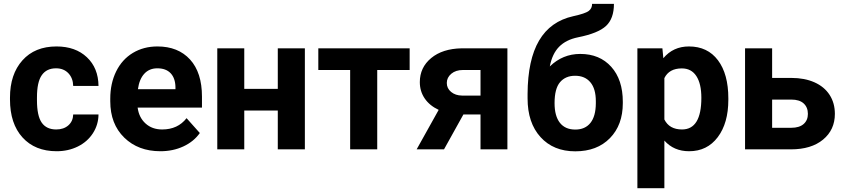

<svg xmlns="http://www.w3.org/2000/svg" viewBox="-20 -781 4411 1004"><path d="M273.9 -104Q313 -104 337.4 -125.5Q361.8 -147 362.8 -182.6H495.1Q494.6 -128.9 465.8 -84.2Q437 -39.6 387 -14.9Q336.9 9.8 276.4 9.8Q163.1 9.8 97.7 -62.3Q32.2 -134.3 32.2 -261.2V-270.5Q32.2 -392.6 97.2 -465.3Q162.1 -538.1 275.4 -538.1Q374.5 -538.1 434.3 -481.7Q494.1 -425.3 495.1 -331.5H362.8Q361.8 -372.6 337.4 -398.2Q313 -423.8 272.9 -423.8Q223.6 -423.8 198.5 -387.9Q173.3 -352.1 173.3 -271.5V-256.8Q173.3 -175.3 198.2 -139.6Q223.1 -104 273.9 -104Z M818.8 9.8Q702.6 9.8 629.6 -61.5Q556.6 -132.8 556.6 -251.5V-265.1Q556.6 -344.7 587.4 -407.5Q618.2 -470.2 674.6 -504.2Q731 -538.1 803.2 -538.1Q911.6 -538.1 973.9 -469.7Q1036.1 -401.4 1036.1 -275.9V-218.3H699.7Q706.5 -166.5 741 -135.3Q775.4 -104 828.1 -104Q909.7 -104 955.6 -163.1L1024.9 -85.4Q993.2 -40.5 939 -15.4Q884.8 9.8 818.8 9.8ZM802.7 -423.8Q760.7 -423.8 734.6 -395.5Q708.5 -367.2 701.2 -314.5H897.5V-325.7Q896.5 -372.6 872.1 -398.2Q847.7 -423.8 802.7 -423.8Z M1574.2 0H1432.6V-203.1H1257.3V0H1116.2V-528.3H1257.3V-316.4H1432.6V-528.3H1574.2Z M2122.1 -415H1952.6V0H1811V-415H1644.5V-528.3H2122.1Z M2633.3 -528.3V0H2492.7V-182.6H2403.3L2301.8 0H2158.7L2273.9 -206.5Q2226.6 -228.5 2200.9 -266.1Q2175.3 -303.7 2175.3 -351.6Q2175.3 -428.2 2234.6 -477.3Q2293.9 -526.4 2393.6 -528.3ZM2396 -281.2H2492.7V-415H2400.9Q2363.3 -415 2339.8 -395.3Q2316.4 -375.5 2316.4 -347.2Q2316.4 -318.8 2338.9 -300.3Q2361.3 -281.7 2396 -281.2Z M3014.2 -499Q3115.7 -499 3176.3 -431.6Q3236.8 -364.3 3236.8 -248.5V-241.7Q3236.8 -127.4 3169.4 -58.6Q3102.1 10.3 2988.3 10.3Q2874 10.3 2806.4 -64.2Q2738.8 -138.7 2738.8 -266.6V-290Q2739.7 -468.3 2799.1 -569.1Q2858.4 -669.9 2977.5 -696.3Q3040 -710 3058.1 -723.4Q3076.2 -736.8 3076.2 -760.7H3190.4Q3190.4 -684.1 3149.2 -645.5Q3107.9 -606.9 3002.4 -585.9Q2939.9 -573.2 2903.8 -536.6Q2867.7 -500 2855 -433.6Q2922.4 -499 3014.2 -499ZM2987.3 -384.8Q2937 -384.8 2908.4 -351.1Q2879.9 -317.4 2879.9 -241.7Q2879.9 -174.3 2907.7 -138.9Q2935.5 -103.5 2988.3 -103.5Q3039.6 -103.5 3067.4 -138.2Q3095.2 -172.9 3095.7 -240.2V-252Q3095.7 -316.9 3067.1 -350.8Q3038.6 -384.8 2987.3 -384.8Z M3788.6 -259.3Q3788.6 -137.2 3733.2 -63.7Q3677.7 9.8 3583.5 9.8Q3503.4 9.8 3454.1 -45.9V203.1H3313V-528.3H3443.8L3448.7 -476.6Q3500 -538.1 3582.5 -538.1Q3680.2 -538.1 3734.4 -465.8Q3788.6 -393.6 3788.6 -266.6ZM3647.5 -269.5Q3647.5 -343.3 3621.3 -383.3Q3595.2 -423.3 3545.4 -423.3Q3479 -423.3 3454.1 -372.6V-156.2Q3480 -104 3546.4 -104Q3647.5 -104 3647.5 -269.5Z M4017.6 -373.5H4118.7Q4187 -373.5 4238.8 -350.6Q4290.5 -327.6 4318.1 -284.9Q4345.7 -242.2 4345.7 -185.5Q4345.7 -102.1 4283.9 -51Q4222.2 0 4115.7 0H3876V-528.3H4017.6ZM4017.6 -260.3V-112.8H4117.7Q4159.7 -112.8 4182.1 -132.3Q4204.6 -151.9 4204.6 -185.5Q4204.6 -219.7 4182.6 -240Q4160.6 -260.3 4117.7 -260.3Z"/></svg>

Font: Robotiche
Style: Bold
Weight: 700
Designer: Google
Version: Version 2.001150; 2014